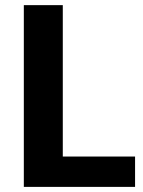

<svg xmlns="http://www.w3.org/2000/svg" viewBox="-20 -731 558 751"><path d="M225.6 -118.7H508.3V0H73.2V-710.9H225.6Z"/></svg>

Font: Ufes Sans ExtraBold
Style: Regular
Weight: 800
Designer: Ricardo Esteves & Filipe Motta
Foundry: ProDesignUfes - Ricardo Esteves, Filipe Motta (This is a derivative work, based on Roboto family, by Christian Robertson
Version: Version 2.0